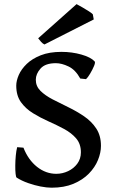

<svg xmlns="http://www.w3.org/2000/svg" viewBox="-20 -876 540 911"><path d="M224.6 14.6Q202.1 14.6 172.1 8.8Q142.1 2.9 112.1 -7.8Q82 -18.6 59.1 -33.2Q55.7 -35.2 54 -51.3Q52.2 -67.4 52.5 -90.6Q52.7 -113.8 54.9 -137.5Q57.1 -161.1 61.5 -177.7L91.3 -175.3Q113.8 -117.7 155.5 -84.5Q197.3 -51.3 247.1 -51.3Q276.4 -51.3 303.2 -64Q330.1 -76.7 346.9 -99.6Q363.8 -122.6 363.8 -153.3Q363.8 -192.9 341.6 -219Q319.3 -245.1 284.4 -263.9Q249.5 -282.7 210.4 -300Q171.4 -317.4 136.5 -338.9Q101.6 -360.4 79.3 -391.4Q57.1 -422.4 57.1 -469.7Q57.1 -492.7 69.1 -520.3Q81.1 -547.9 106.9 -572.8Q132.8 -597.7 173.6 -613.8Q214.4 -629.9 271.5 -629.9Q321.3 -629.9 366 -617.2Q410.6 -604.5 428.7 -585Q433.6 -581.1 426.3 -563.2Q418.9 -545.4 407.7 -526.6Q396.5 -507.8 388.2 -500.5L360.8 -503.4Q337.9 -544.9 305.4 -560.5Q272.9 -576.2 245.1 -576.2Q194.8 -576.2 172.4 -550.8Q149.9 -525.4 149.9 -497.6Q149.9 -466.8 172.1 -444.8Q194.3 -422.9 229.7 -404.5Q265.1 -386.2 304.4 -367.2Q343.8 -348.1 379.2 -324Q414.6 -299.8 436.8 -266.1Q459 -232.4 459 -184.1Q459 -151.4 444.8 -116.7Q430.7 -82 401.6 -52.2Q372.6 -22.5 328.4 -3.9Q284.2 14.6 224.6 14.6ZM190.9 -665Q182.6 -668.9 175.3 -677Q168 -685.1 161.1 -694.3L343.3 -856.4Q355.5 -850.1 371.8 -840.6Q388.2 -831.1 401.9 -822.3Q415.5 -813.5 420.4 -808.1L424.8 -783.7Z"/></svg>

Font: David Libre Medium
Style: Regular
Weight: 500
Designer: Ismar David, J. Victor Gaultney, Annie Olsen and Meir Sadan
Foundry: Monotype Imaging Inc. & SIL International
Version: Version 1.100; ttfautohint (v1.8.4.7-5d5b)